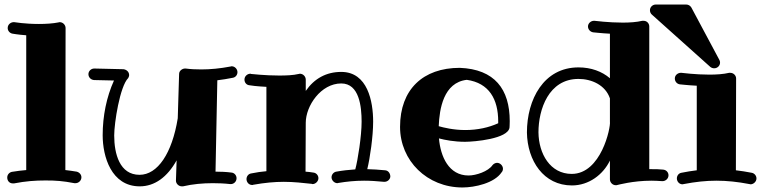

<svg xmlns="http://www.w3.org/2000/svg" viewBox="-20 -803 3372 849"><path d="M314 7C327 7 340 -4 340 -19C340 -31 331 -41 319 -44C296 -48 291 -48 269 -51L270 -679C270 -692 259 -705 244 -705C242 -705 240 -705 239 -704C214 -699 183 -697 152 -697C90 -697 44 -705 43 -705C42 -705 41 -705 40 -705C29 -705 14 -696 14 -679C14 -667 23 -656 36 -654C39 -654 55 -650 96 -647V-51C74 -49 56 -47 32 -43C20 -40 12 -30 12 -18C12 -4 21 8 37 8C39 8 40 8 42 8C94 -2 135 -5 181 -5C227 -5 257 -3 309 7C311 7 312 7 314 7Z M1030 -484C1030 -497 1019 -510 1004 -510C1003 -510 1001 -509 1000 -509C953 -500 910 -496 870 -496C846 -496 823 -497 801 -500C800 -500 799 -500 798 -500C786 -500 772 -490 772 -476L766 -280C741 -125 677 -30 597 -30C509 -30 485 -123 485 -204C485 -259 510 -421 547 -458C549 -462 551 -466 551 -471C551 -485 540 -495 526 -497C397 -500 397 -500 397 -500C382 -500 371 -488 371 -475C371 -461 382 -450 396 -449L484 -447C451 -374 434 -290 434 -205C434 -111 472 21 598 21C664 21 720 -20 761 -94L758 -5C758 -5 758 -5 758 -4C758 9 770 21 784 21C786 21 787 21 789 21C832 11 876 7 921 7C946 7 972 8 998 11C999 11 1000 11 1001 11C1013 11 1026 1 1026 -15C1026 -27 1017 -39 1003 -40C980 -43 956 -44 933 -44L941 -448C963 -451 986 -454 1009 -459C1022 -461 1030 -472 1030 -484Z M1706 -22C1706 -35 1698 -49 1683 -50C1656 -53 1629 -54 1604 -55C1616 -103 1630 -200 1630 -265C1630 -354 1606 -485 1489 -485C1423 -485 1370 -456 1332 -401V-451C1332 -464 1321 -477 1306 -477C1304 -477 1302 -476 1301 -476C1276 -470 1245 -469 1214 -469C1152 -469 1091 -476 1090 -476C1089 -477 1088 -477 1087 -477C1075 -477 1061 -467 1061 -451C1061 -438 1070 -427 1083 -426C1086 -425 1117 -421 1158 -419V-46C1136 -44 1114 -41 1090 -36C1078 -34 1070 -23 1070 -11C1070 2 1080 15 1095 15C1097 15 1098 15 1100 14C1150 5 1195 1 1235 1C1280 1 1320 6 1359 10C1360 11 1361 11 1362 11C1375 11 1388 -1 1388 -15C1388 -28 1378 -39 1365 -40C1354 -42 1343 -43 1331 -44L1332 -259V-260C1332 -335 1399 -434 1489 -434C1569 -434 1579 -331 1579 -265C1579 -201 1562 -94 1551 -54C1522 -52 1494 -49 1467 -44C1455 -42 1446 -31 1446 -19C1446 -6 1458 7 1472 7C1473 7 1475 6 1476 6C1512 0 1549 -4 1590 -4C1618 -4 1647 -2 1678 1C1679 1 1680 1 1680 1C1693 1 1705 -9 1706 -22Z M2183 -258C2141 -239 2092 -228 2037 -228C1985 -228 1941 -239 1920 -245C1923 -321 1941 -438 2044 -450C2143 -436 2183 -364 2183 -266C2183 -263 2183 -260 2183 -258ZM2233 -239C2233 -241 2234 -251 2234 -267C2234 -409 2167 -497 2013 -503C1851 -503 1749 -408 1749 -242C1749 -92 1869 26 2025 26C2079 26 2166 7 2198 -41C2202 -45 2204 -51 2204 -57C2204 -70 2192 -83 2178 -83C2171 -83 2163 -79 2158 -73C2139 -45 2085 -27 2052 -27C1964 -27 1928 -111 1921 -191C1947 -184 1989 -176 2036 -176C2077 -176 2227 -189 2233 -239Z M2677 -265C2681 -239 2638 -34 2508 -34C2413 -34 2362 -123 2361 -218C2361 -319 2406 -454 2538 -454C2596 -454 2657 -427 2677 -368ZM2910 -2C2922 -2 2936 -12 2936 -28C2936 -41 2926 -52 2912 -53C2895 -55 2878 -55 2861 -55C2858 -55 2854 -55 2851 -55V-686C2851 -699 2841 -711 2826 -711C2824 -711 2822 -711 2820 -711C2795 -705 2764 -703 2734 -703C2671 -703 2610 -711 2609 -711C2608 -711 2607 -711 2606 -711C2593 -711 2580 -700 2580 -686C2580 -673 2590 -662 2603 -660C2606 -660 2637 -656 2677 -654V-457C2642 -487 2594 -505 2538 -505C2384 -505 2310 -363 2310 -217C2312 -92 2384 17 2509 17C2584 17 2647 -31 2677 -93V-10C2677 3 2688 16 2703 16C2705 16 2708 16 2710 15C2711 15 2778 -4 2861 -4C2876 -4 2892 -3 2908 -2C2908 -2 2909 -2 2910 -2Z M3299 12C3311 12 3325 1 3325 -14C3325 -26 3316 -37 3304 -39C3280 -44 3257 -47 3234 -50L3235 -456C3235 -469 3224 -481 3209 -481C3207 -481 3205 -481 3204 -481C3179 -475 3148 -473 3117 -473C3055 -473 2994 -481 2993 -481C2992 -481 2991 -481 2990 -481C2979 -481 2964 -472 2964 -456C2964 -443 2973 -432 2986 -430C2989 -430 3020 -426 3061 -424V-50C3039 -47 3016 -44 2993 -39C2981 -37 2973 -26 2973 -14C2973 -1 2983 12 2998 12C3000 12 3001 11 3003 11C3055 1 3101 -4 3148 -4C3195 -4 3242 1 3294 11C3296 11 3298 12 3299 12ZM2854 -758C2854 -750 2857 -743 2863 -738L3121 -507C3126 -503 3132 -501 3138 -501C3153 -501 3164 -513 3164 -526C3164 -530 3163 -535 3161 -538L3037 -770C3032 -778 3024 -783 3014 -783H2880C2865 -783 2854 -771 2854 -758Z"/></svg>

Font: Ribeye
Style: Regular
Weight: 400
Designer: Astigmatic (AOETI)
Foundry: Astigmatic (AOETI)
Version: Version 1.000